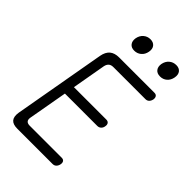

<svg xmlns="http://www.w3.org/2000/svg" viewBox="-272 -1042 1145 1145"><g transform="rotate(45 300.0 -469.5)"><path d="M170 -414H443Q457 -414 463.5 -405Q470 -396 467 -381Q465 -367 455.5 -358Q446 -349 432 -349H159L115 -101Q112 -83 120 -74Q128 -65 146 -65H416Q430 -65 436 -56Q442 -47 439 -32Q436 -18 427 -9Q418 0 404 0H106Q69 0 54 -18Q39 -36 45 -74L148 -656Q155 -694 176.5 -712Q198 -730 235 -730H533Q547 -730 553 -721Q559 -712 557 -698Q554 -683 545 -674Q536 -665 522 -665H252Q233 -665 222.5 -656Q212 -647 208 -629ZM488 -822Q462 -822 449.5 -838Q437 -854 441 -880Q446 -907 464.5 -923Q483 -939 509 -939Q534 -939 546.5 -923Q559 -907 554 -880Q549 -853 531 -837.5Q513 -822 488 -822ZM270 -822Q245 -822 232.5 -838Q220 -854 224 -880Q229 -907 247.5 -923Q266 -939 291 -939Q316 -939 329 -923Q342 -907 337 -880Q332 -853 313.5 -837.5Q295 -822 270 -822Z"/></g></svg>

Font: Maple Mono NL ExtraLight
Style: Italic
Weight: 275
Italic angle: -10°
Monospace: yes
Designer: subframe7536
Version: Version 7.000